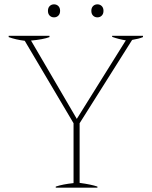

<svg xmlns="http://www.w3.org/2000/svg" viewBox="-20 -865 699 885"><path d="M201 -815Q201 -829 209 -837Q217 -845 229 -845Q241 -845 249 -837Q257 -829 257 -815Q257 -801 249 -793Q241 -785 229 -785Q217 -785 209 -793Q201 -801 201 -815ZM401 -815Q401 -829 409 -837Q417 -845 429 -845Q441 -845 449 -837Q457 -829 457 -815Q457 -801 449 -793Q441 -785 429 -785Q417 -785 409 -793Q401 -801 401 -815ZM237 -5Q270 -16 319 -21V-297L94 -677Q53 -682 20 -694V-700H208V-694Q179 -683 123 -678L334 -317L560 -679Q528 -684 497 -695V-700H639V-694Q620 -686 589 -681L347 -297V-22Q400 -15 429 -5V0H237Z"/></svg>

Font: Trirong Thin
Style: Regular
Weight: 250
Designer: Katatrad Team
Foundry: CadsonDemak
Version: Version 1.001